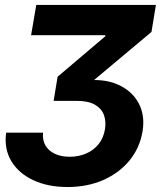

<svg xmlns="http://www.w3.org/2000/svg" viewBox="-20 -561 681 778"><path d="M253.9 196.8Q173.3 196.8 114 168.7Q54.7 140.6 25.4 91.1Q-3.9 41.5 4.9 -23.4H154.3Q151.4 6.3 164.1 28.3Q176.8 50.3 202.4 62.3Q228 74.2 262.2 74.2Q298.3 74.2 328.6 61.3Q358.9 48.3 379.2 23.4Q399.4 -1.5 405.3 -37.1Q410.6 -68.8 401.1 -95Q391.6 -121.1 364.7 -136.7Q337.9 -152.3 291 -152.3H197.3L213.4 -250L406.7 -414.1L407.2 -418.5H106L127 -541H611.8L593.8 -431.6L319.8 -202.1L314.5 -233.9Q397.9 -244.1 456.1 -219Q514.2 -193.8 541.3 -143.8Q568.4 -93.8 557.6 -28.8Q546.4 38.6 504.6 89.4Q462.9 140.1 398.4 168.5Q334 196.8 253.9 196.8Z"/></svg>

Font: Inter 17pt
Style: Bold Italic
Weight: 700
Italic angle: -9.3988°
Version: Version 4.001;git-66647c0bb